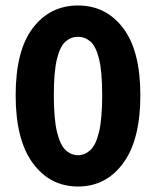

<svg xmlns="http://www.w3.org/2000/svg" viewBox="-20 -667 568 699"><path d="M264 12Q162 12 99.5 -73Q37 -158 37 -320Q37 -483 99.5 -565Q162 -647 264 -647Q366 -647 428.5 -564.5Q491 -482 491 -320Q491 -158 428.5 -73Q366 12 264 12ZM264 -102Q289 -102 309 -120.5Q329 -139 340.5 -186.5Q352 -234 352 -320Q352 -407 340.5 -453Q329 -499 309 -516Q289 -533 264 -533Q239 -533 219 -516Q199 -499 187.5 -453Q176 -407 176 -320Q176 -234 187.5 -186.5Q199 -139 219 -120.5Q239 -102 264 -102Z"/></svg>

Font: Source Sans 3 ExtraLight
Style: Bold
Weight: 700
Version: Version 3.052;hotconv 1.1.0;makeotfexe 2.6.0